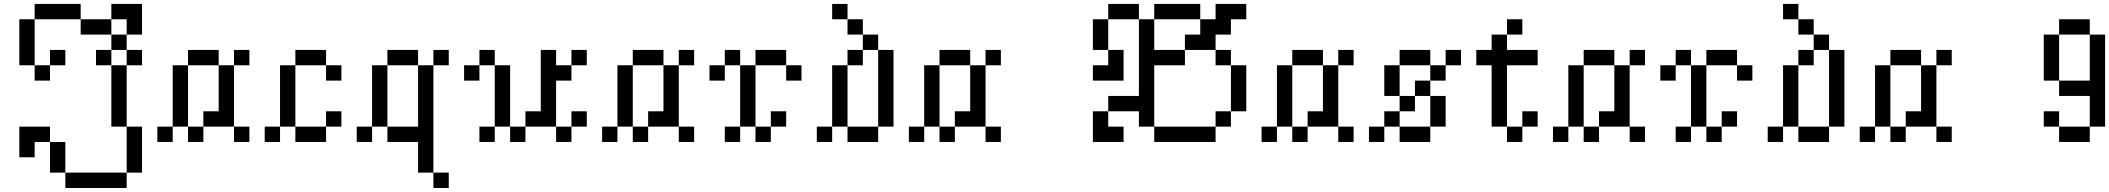

<svg xmlns="http://www.w3.org/2000/svg" viewBox="-20 -712 10578 963"><path d="M76.9 -461.5H153.8V-384.6H76.9ZM76.9 -538.5H153.8V-461.5H76.9ZM76.9 -615.4H153.8V-538.5H76.9ZM153.8 -692.3H230.8V-615.4H153.8ZM230.8 -692.3H307.7V-615.4H230.8ZM307.7 -692.3H384.6V-615.4H307.7ZM384.6 -615.4H461.5V-538.5H384.6ZM615.4 -615.4H692.3V-538.5H615.4ZM615.4 -692.3H692.3V-615.4H615.4ZM538.5 -692.3H615.4V-615.4H538.5ZM153.8 -384.6H230.8V-307.7H153.8ZM538.5 -153.8H615.4V-76.9H538.5ZM615.4 -76.9H692.3V0H615.4ZM615.4 0H692.3V76.9H615.4ZM615.4 76.9H692.3V153.8H615.4ZM538.5 153.8H615.4V230.8H538.5ZM461.5 153.8H538.5V230.8H461.5ZM384.6 153.8H461.5V230.8H384.6ZM307.7 153.8H384.6V230.8H307.7ZM230.8 76.9H307.7V153.8H230.8ZM230.8 0H307.7V76.9H230.8ZM153.8 -76.9H230.8V0H153.8ZM76.9 -76.9H153.8V0H76.9ZM76.9 0H153.8V76.9H76.9ZM538.5 -538.5H615.4V-461.5H538.5ZM461.5 -461.5H538.5V-384.6H461.5ZM615.4 -461.5H692.3V-384.6H615.4ZM538.5 -384.6H615.4V-307.7H538.5ZM538.5 -307.7H615.4V-230.8H538.5ZM538.5 -230.8H615.4V-153.8H538.5ZM461.5 -615.4H538.5V-538.5H461.5ZM230.8 -461.5H307.7V-384.6H230.8Z M769.2 -76.9H846.2V0H769.2ZM846.2 -153.8H923.1V-76.9H846.2ZM846.2 -230.8H923.1V-153.8H846.2ZM846.2 -307.7H923.1V-230.8H846.2ZM846.2 -384.6H923.1V-307.7H846.2ZM923.1 -461.5H1000V-384.6H923.1ZM1000 -461.5H1076.9V-384.6H1000ZM1153.8 -461.5H1230.8V-384.6H1153.8ZM1076.9 -384.6H1153.8V-307.7H1076.9ZM1076.9 -307.7H1153.8V-230.8H1076.9ZM1076.9 -230.8H1153.8V-153.8H1076.9ZM1076.9 -153.8H1153.8V-76.9H1076.9ZM923.1 -76.9H1000V0H923.1ZM1000 -153.8H1076.9V-76.9H1000ZM1153.8 -76.9H1230.8V0H1153.8Z M1461.5 -461.5H1538.5V-384.6H1461.5ZM1538.5 -461.5H1615.4V-384.6H1538.5ZM1615.4 -384.6H1692.3V-307.7H1615.4ZM1384.6 -384.6H1461.5V-307.7H1384.6ZM1384.6 -307.7H1461.5V-230.8H1384.6ZM1384.6 -230.8H1461.5V-153.8H1384.6ZM1384.6 -153.8H1461.5V-76.9H1384.6ZM1307.7 -76.9H1384.6V0H1307.7ZM1461.5 -76.9H1538.5V0H1461.5ZM1538.5 -76.9H1615.4V0H1538.5ZM1615.4 -153.8H1692.3V-76.9H1615.4Z M1769.2 -76.9H1846.2V0H1769.2ZM1846.2 -153.8H1923.1V-76.9H1846.2ZM1846.2 -230.8H1923.1V-153.8H1846.2ZM1846.2 -307.7H1923.1V-230.8H1846.2ZM1846.2 -384.6H1923.1V-307.7H1846.2ZM1923.1 -461.5H2000V-384.6H1923.1ZM2000 -461.5H2076.9V-384.6H2000ZM2153.8 -461.5H2230.8V-384.6H2153.8ZM2076.9 -384.6H2153.8V-307.7H2076.9ZM2076.9 -307.7H2153.8V-230.8H2076.9ZM2076.9 -230.8H2153.8V-153.8H2076.9ZM2076.9 -153.8H2153.8V-76.9H2076.9ZM2076.9 -76.9H2153.8V0H2076.9ZM2076.9 0H2153.8V76.9H2076.9ZM2076.9 76.9H2153.8V153.8H2076.9ZM2153.8 153.8H2230.8V230.8H2153.8ZM1923.1 -76.9H2000V0H1923.1ZM2000 -76.9H2076.9V0H2000Z M2307.7 -384.6H2384.6V-307.7H2307.7ZM2384.6 -461.5H2461.5V-384.6H2384.6ZM2461.5 -384.6H2538.5V-307.7H2461.5ZM2461.5 -307.7H2538.5V-230.8H2461.5ZM2461.5 -230.8H2538.5V-153.8H2461.5ZM2461.5 -153.8H2538.5V-76.9H2461.5ZM2538.5 -76.9H2615.4V0H2538.5ZM2384.6 -76.9H2461.5V0H2384.6ZM2692.3 -153.8H2769.2V-76.9H2692.3ZM2615.4 -153.8H2692.3V-76.9H2615.4ZM2769.2 -76.9H2846.2V0H2769.2ZM2846.2 -153.8H2923.1V-76.9H2846.2ZM2692.3 -230.8H2769.2V-153.8H2692.3ZM2692.3 -307.7H2769.2V-230.8H2692.3ZM2692.3 -384.6H2769.2V-307.7H2692.3ZM2692.3 -461.5H2769.2V-384.6H2692.3ZM2769.2 -384.6H2846.2V-307.7H2769.2ZM2846.2 -461.5H2923.1V-384.6H2846.2Z M3000 -76.9H3076.9V0H3000ZM3076.9 -153.8H3153.8V-76.9H3076.9ZM3076.9 -230.8H3153.8V-153.8H3076.9ZM3076.9 -307.7H3153.8V-230.8H3076.9ZM3076.9 -384.6H3153.8V-307.7H3076.9ZM3153.8 -461.5H3230.8V-384.6H3153.8ZM3230.8 -461.5H3307.7V-384.6H3230.8ZM3384.6 -461.5H3461.5V-384.6H3384.6ZM3307.7 -384.6H3384.6V-307.7H3307.7ZM3307.7 -307.7H3384.6V-230.8H3307.7ZM3307.7 -230.8H3384.6V-153.8H3307.7ZM3307.7 -153.8H3384.6V-76.9H3307.7ZM3153.8 -76.9H3230.8V0H3153.8ZM3230.8 -153.8H3307.7V-76.9H3230.8ZM3384.6 -76.9H3461.5V0H3384.6Z M3692.3 -230.8H3769.2V-153.8H3692.3ZM3692.3 -307.7H3769.2V-230.8H3692.3ZM3692.3 -384.6H3769.2V-307.7H3692.3ZM3615.4 -461.5H3692.3V-384.6H3615.4ZM3538.5 -384.6H3615.4V-307.7H3538.5ZM3769.2 -461.5H3846.2V-384.6H3769.2ZM3846.2 -461.5H3923.1V-384.6H3846.2ZM3923.1 -384.6H4000V-307.7H3923.1ZM3692.3 -153.8H3769.2V-76.9H3692.3ZM3615.4 -76.9H3692.3V0H3615.4ZM3846.2 -153.8H3923.1V-76.9H3846.2ZM3769.2 -76.9H3846.2V0H3769.2Z M4076.9 -76.9H4153.8V0H4076.9ZM4153.8 -153.8H4230.8V-76.9H4153.8ZM4153.8 -230.8H4230.8V-153.8H4153.8ZM4153.8 -307.7H4230.8V-230.8H4153.8ZM4153.8 -384.6H4230.8V-307.7H4153.8ZM4230.8 -461.5H4307.7V-384.6H4230.8ZM4307.7 -538.5H4384.6V-461.5H4307.7ZM4230.8 -615.4H4307.7V-538.5H4230.8ZM4153.8 -692.3H4230.8V-615.4H4153.8ZM4384.6 -461.5H4461.5V-384.6H4384.6ZM4384.6 -384.6H4461.5V-307.7H4384.6ZM4384.6 -307.7H4461.5V-230.8H4384.6ZM4384.6 -230.8H4461.5V-153.8H4384.6ZM4384.6 -153.8H4461.5V-76.9H4384.6ZM4230.8 -76.9H4307.7V0H4230.8ZM4307.7 -76.9H4384.6V0H4307.7Z M4538.5 -76.9H4615.4V0H4538.5ZM4615.4 -153.8H4692.3V-76.9H4615.4ZM4615.4 -230.8H4692.3V-153.8H4615.4ZM4615.4 -307.7H4692.3V-230.8H4615.4ZM4615.4 -384.6H4692.3V-307.7H4615.4ZM4692.3 -461.5H4769.2V-384.6H4692.3ZM4769.2 -461.5H4846.2V-384.6H4769.2ZM4923.1 -461.5H5000V-384.6H4923.1ZM4846.2 -384.6H4923.1V-307.7H4846.2ZM4846.2 -307.7H4923.1V-230.8H4846.2ZM4846.2 -230.8H4923.1V-153.8H4846.2ZM4846.2 -153.8H4923.1V-76.9H4846.2ZM4692.3 -76.9H4769.2V0H4692.3ZM4769.2 -153.8H4846.2V-76.9H4769.2ZM4923.1 -76.9H5000V0H4923.1Z M5461.5 -384.6H5538.5V-307.7H5461.5ZM5538.5 -384.6H5615.4V-307.7H5538.5ZM5538.5 -461.5H5615.4V-384.6H5538.5ZM5461.5 -538.5H5538.5V-461.5H5461.5ZM5461.5 -615.4H5538.5V-538.5H5461.5ZM5538.5 -692.3H5615.4V-615.4H5538.5ZM5615.4 -692.3H5692.3V-615.4H5615.4ZM5692.3 -615.4H5769.2V-538.5H5692.3ZM5769.2 -692.3H5846.2V-615.4H5769.2ZM5846.2 -692.3H5923.1V-615.4H5846.2ZM5923.1 -692.3H6000V-615.4H5923.1ZM6000 -615.4H6076.9V-538.5H6000ZM6000 -538.5H6076.9V-461.5H6000ZM6076.9 -615.4H6153.8V-538.5H6076.9ZM6076.9 -692.3H6153.8V-615.4H6076.9ZM6153.8 -692.3H6230.8V-615.4H6153.8ZM5923.1 -538.5H6000V-461.5H5923.1ZM5846.2 -461.5H5923.1V-384.6H5846.2ZM5769.2 -461.5H5846.2V-384.6H5769.2ZM5692.3 -538.5H5769.2V-461.5H5692.3ZM5692.3 -461.5H5769.2V-384.6H5692.3ZM5692.3 -384.6H5769.2V-307.7H5692.3ZM5692.3 -307.7H5769.2V-230.8H5692.3ZM5692.3 -230.8H5769.2V-153.8H5692.3ZM5769.2 -76.9H5846.2V0H5769.2ZM5846.2 -76.9H5923.1V0H5846.2ZM5692.3 -153.8H5769.2V-76.9H5692.3ZM5615.4 -230.8H5692.3V-153.8H5615.4ZM5538.5 -230.8H5615.4V-153.8H5538.5ZM5461.5 -153.8H5538.5V-76.9H5461.5ZM5461.5 -76.9H5538.5V0H5461.5ZM5538.5 -76.9H5615.4V0H5538.5ZM5923.1 -76.9H6000V0H5923.1ZM6000 -76.9H6076.9V0H6000ZM6076.9 -153.8H6153.8V-76.9H6076.9ZM6153.8 -230.8H6230.8V-153.8H6153.8ZM6153.8 -307.7H6230.8V-230.8H6153.8ZM6153.8 -384.6H6230.8V-307.7H6153.8ZM6076.9 -461.5H6153.8V-384.6H6076.9Z M6307.7 -76.9H6384.6V0H6307.7ZM6384.6 -153.8H6461.5V-76.9H6384.6ZM6384.6 -230.8H6461.5V-153.8H6384.6ZM6384.6 -307.7H6461.5V-230.8H6384.6ZM6384.6 -384.6H6461.5V-307.7H6384.6ZM6461.5 -461.5H6538.5V-384.6H6461.5ZM6538.5 -461.5H6615.4V-384.6H6538.5ZM6692.3 -461.5H6769.2V-384.6H6692.3ZM6615.4 -384.6H6692.3V-307.7H6615.4ZM6615.4 -307.7H6692.3V-230.8H6615.4ZM6615.4 -230.8H6692.3V-153.8H6615.4ZM6615.4 -153.8H6692.3V-76.9H6615.4ZM6461.5 -76.9H6538.5V0H6461.5ZM6538.5 -153.8H6615.4V-76.9H6538.5ZM6692.3 -76.9H6769.2V0H6692.3Z M7000 -461.5H7076.9V-384.6H7000ZM7076.9 -461.5H7153.8V-384.6H7076.9ZM7230.8 -461.5H7307.7V-384.6H7230.8ZM7153.8 -384.6H7230.8V-307.7H7153.8ZM7076.9 -307.7H7153.8V-230.8H7076.9ZM7000 -230.8H7076.9V-153.8H7000ZM6923.1 -153.8H7000V-76.9H6923.1ZM6846.2 -76.9H6923.1V0H6846.2ZM6923.1 -384.6H7000V-307.7H6923.1ZM6923.1 -307.7H7000V-230.8H6923.1ZM7153.8 -230.8H7230.8V-153.8H7153.8ZM7153.8 -153.8H7230.8V-76.9H7153.8ZM7076.9 -76.9H7153.8V0H7076.9ZM7000 -76.9H7076.9V0H7000Z M7615.4 -153.8H7692.3V-76.9H7615.4ZM7538.5 -76.9H7615.4V0H7538.5ZM7461.5 -153.8H7538.5V-76.9H7461.5ZM7461.5 -230.8H7538.5V-153.8H7461.5ZM7461.5 -307.7H7538.5V-230.8H7461.5ZM7461.5 -384.6H7538.5V-307.7H7461.5ZM7384.6 -461.5H7461.5V-384.6H7384.6ZM7538.5 -461.5H7615.4V-384.6H7538.5ZM7461.5 -538.5H7538.5V-461.5H7461.5ZM7538.5 -615.4H7615.4V-538.5H7538.5ZM7461.5 -461.5H7538.5V-384.6H7461.5ZM7615.4 -461.5H7692.3V-384.6H7615.4Z M7769.2 -76.9H7846.2V0H7769.2ZM7846.2 -153.8H7923.1V-76.9H7846.2ZM7846.2 -230.8H7923.1V-153.8H7846.2ZM7846.2 -307.7H7923.1V-230.8H7846.2ZM7846.2 -384.6H7923.1V-307.7H7846.2ZM7923.1 -461.5H8000V-384.6H7923.1ZM8000 -461.5H8076.9V-384.6H8000ZM8153.8 -461.5H8230.8V-384.6H8153.8ZM8076.9 -384.6H8153.8V-307.7H8076.9ZM8076.9 -307.7H8153.8V-230.8H8076.9ZM8076.9 -230.8H8153.8V-153.8H8076.9ZM8076.9 -153.8H8153.8V-76.9H8076.9ZM7923.1 -76.9H8000V0H7923.1ZM8000 -153.8H8076.9V-76.9H8000ZM8153.8 -76.9H8230.8V0H8153.8Z M8461.5 -230.8H8538.5V-153.8H8461.5ZM8461.5 -307.7H8538.5V-230.8H8461.5ZM8461.5 -384.6H8538.5V-307.7H8461.5ZM8384.6 -461.5H8461.5V-384.6H8384.6ZM8307.7 -384.6H8384.6V-307.7H8307.7ZM8538.5 -461.5H8615.4V-384.6H8538.5ZM8615.4 -461.5H8692.3V-384.6H8615.4ZM8692.3 -384.6H8769.2V-307.7H8692.3ZM8461.5 -153.8H8538.5V-76.9H8461.5ZM8384.6 -76.9H8461.5V0H8384.6ZM8615.4 -153.8H8692.3V-76.9H8615.4ZM8538.5 -76.9H8615.4V0H8538.5Z M8846.2 -76.9H8923.1V0H8846.2ZM8923.1 -153.8H9000V-76.9H8923.1ZM8923.1 -230.8H9000V-153.8H8923.1ZM8923.1 -307.7H9000V-230.8H8923.1ZM8923.1 -384.6H9000V-307.7H8923.1ZM9000 -461.5H9076.9V-384.6H9000ZM9076.9 -538.5H9153.8V-461.5H9076.9ZM9000 -615.4H9076.9V-538.5H9000ZM8923.1 -692.3H9000V-615.4H8923.1ZM9153.8 -461.5H9230.8V-384.6H9153.8ZM9153.8 -384.6H9230.8V-307.7H9153.8ZM9153.8 -307.7H9230.8V-230.8H9153.8ZM9153.8 -230.8H9230.8V-153.8H9153.8ZM9153.8 -153.8H9230.8V-76.9H9153.8ZM9000 -76.9H9076.9V0H9000ZM9076.9 -76.9H9153.8V0H9076.9Z M9307.7 -76.9H9384.6V0H9307.7ZM9384.6 -153.8H9461.5V-76.9H9384.6ZM9384.6 -230.8H9461.5V-153.8H9384.6ZM9384.6 -307.7H9461.5V-230.8H9384.6ZM9384.6 -384.6H9461.5V-307.7H9384.6ZM9461.5 -461.5H9538.5V-384.6H9461.5ZM9538.5 -461.5H9615.4V-384.6H9538.5ZM9692.3 -461.5H9769.2V-384.6H9692.3ZM9615.4 -384.6H9692.3V-307.7H9615.4ZM9615.4 -307.7H9692.3V-230.8H9615.4ZM9615.4 -230.8H9692.3V-153.8H9615.4ZM9615.4 -153.8H9692.3V-76.9H9615.4ZM9461.5 -76.9H9538.5V0H9461.5ZM9538.5 -153.8H9615.4V-76.9H9538.5ZM9692.3 -76.9H9769.2V0H9692.3Z M10538.5 -153.8H10461.5V-230.8H10538.5ZM10538.5 -230.8H10461.5V-307.7H10538.5ZM10538.5 -307.7H10461.5V-384.6H10538.5ZM10538.5 -384.6H10461.5V-461.5H10538.5ZM10384.6 -538.5H10307.7V-615.4H10384.6ZM10461.5 0H10384.6V-76.9H10461.5ZM10384.6 0H10307.7V-76.9H10384.6ZM10307.7 -76.9H10230.8V-153.8H10307.7ZM10538.5 -461.5H10461.5V-538.5H10538.5ZM10461.5 -538.5H10384.6V-615.4H10461.5ZM10307.7 -461.5H10230.8V-538.5H10307.7ZM10307.7 -384.6H10230.8V-461.5H10307.7ZM10307.7 -307.7H10230.8V-384.6H10307.7ZM10384.6 -230.8H10307.7V-307.7H10384.6ZM10461.5 -230.8H10384.6V-307.7H10461.5ZM10461.5 -153.8H10538.5V-76.9H10461.5Z"/></svg>

Font: Jacquarda Bastarda 9
Style: Regular
Weight: 400
Designer: Sarah Cadigan-Fried
Version: Version 1.000; ttfautohint (v1.8.4.7-5d5b)